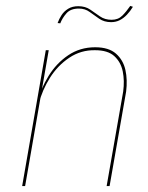

<svg xmlns="http://www.w3.org/2000/svg" viewBox="-20 -630 501 650"><path d="M65 0H55L135 -460H145ZM397 -320Q402 -357 395.5 -388.5Q389 -420 367 -440Q345 -460 302 -460Q254 -461 214.5 -434.5Q175 -408 149 -366.5Q123 -325 112 -281H107Q118 -330 144.5 -373Q171 -416 211 -443Q251 -470 302 -470Q348 -470 372.5 -448.5Q397 -427 404.5 -393.5Q412 -360 407 -320L351 0H341ZM175 -552Q180 -566 188.5 -579Q197 -592 211 -600.5Q225 -609 245 -609Q269 -609 285.5 -597.5Q302 -586 318.5 -574.5Q335 -563 358 -563Q380 -563 394 -577Q408 -591 421 -610L430 -607Q421 -592 409.5 -580Q398 -568 385 -561.5Q372 -555 356 -555Q333 -555 316 -566.5Q299 -578 283.5 -589.5Q268 -601 247 -601Q219 -601 205 -585Q191 -569 184 -551Z"/></svg>

Font: Jost Thin
Style: Italic
Weight: 200
Italic angle: -5°
Version: Version 3.710